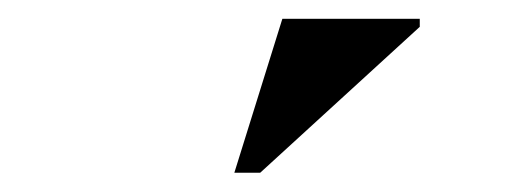

<svg xmlns="http://www.w3.org/2000/svg" viewBox="-20 -738 540 204"><path d="M229 -554.5 280 -718H426V-709.5L256.5 -554.5Z"/></svg>

Font: Newsreader 60pt ExtraBold
Style: Regular
Weight: 800
Designer: Hugues Gentile
Foundry: Production Type
Version: Version 1.003